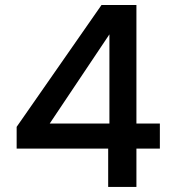

<svg xmlns="http://www.w3.org/2000/svg" viewBox="-20 -740 687 760"><path d="M408.2 0V-151.9H45.9V-237.8L381.8 -720.2H520V-251H612.8V-151.9H520V0ZM176.8 -251H413.1V-604Z"/></svg>

Font: SVN-Poppins Medium
Style: Regular
Weight: 500
Designer: Ninad Kale (Devanagari), Jonny Pinhorn (Latin)
Foundry: Indian Type Foundry
Version: Version 3.002 2017